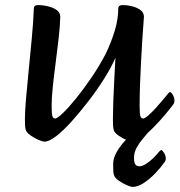

<svg xmlns="http://www.w3.org/2000/svg" viewBox="-20 -544 706 755"><path d="M155 13Q148 13 131.5 6Q115 -1 99.5 -12Q84 -23 81 -34Q79 -41 78.5 -51.5Q78 -62 78 -77Q78 -107 82.5 -157.5Q87 -208 93 -269.5Q99 -331 105 -393.5Q111 -456 113 -510Q113 -524 129 -524Q149 -524 169.5 -519Q190 -514 203.5 -504Q217 -494 217 -478Q216 -440 210.5 -392Q205 -344 198.5 -294.5Q192 -245 187.5 -201.5Q183 -158 183 -129Q183 -96 186 -87Q189 -78 197 -78Q205 -78 227.5 -99.5Q250 -121 279.5 -157.5Q309 -194 340 -239.5Q371 -285 396 -333Q418 -379 431.5 -424Q445 -469 445 -510Q445 -524 462 -524Q481 -524 500.5 -519Q520 -514 533 -504Q546 -494 546 -478Q546 -476 544 -450.5Q542 -425 539.5 -385.5Q537 -346 534.5 -299.5Q532 -253 530.5 -208.5Q529 -164 529 -129Q529 -96 532 -87Q535 -78 543 -78Q549 -78 562.5 -89.5Q576 -101 591.5 -118Q607 -135 620 -150.5Q633 -166 640 -175Q646 -182 648 -182Q653 -182 659.5 -171Q666 -160 666 -149Q666 -139 661 -133Q650 -118 629.5 -93.5Q609 -69 585 -44.5Q561 -20 538.5 -3.5Q516 13 500 13Q493 13 476.5 6Q460 -1 444.5 -12Q429 -23 427 -34Q425 -41 424.5 -51.5Q424 -62 424 -77Q424 -102 425.5 -145Q427 -188 429.5 -234Q432 -280 434 -317Q418 -280 390.5 -236Q363 -192 329.5 -148.5Q296 -105 263 -68Q230 -31 201.5 -9Q173 13 155 13ZM501 191Q495 191 478.5 184Q462 177 446.5 166Q431 155 428 144Q426 138 425.5 127.5Q425 117 425 101Q425 78 439 53.5Q453 29 473 8Q493 -13 513 -27Q533 -41 545 -43Q568 -47 571 -42.5Q574 -38 565.5 -27Q557 -16 543 0Q529 16 518 35.5Q507 55 507 76Q507 97 513 103.5Q519 110 528 110Q539 110 554 100.5Q569 91 583 77.5Q597 64 605 53Q612 46 614 46Q618 46 625 57Q632 68 632 79Q632 89 626 95Q612 115 590.5 137.5Q569 160 545.5 175.5Q522 191 501 191Z"/></svg>

Font: BriemHand
Style: Regular
Weight: 400
Designer: Gunnlaugur SE Briem, Eben Sorkin
Foundry: Sorkin Type
Version: Version 1.001; ttfautohint (v1.8.4.7-5d5b)